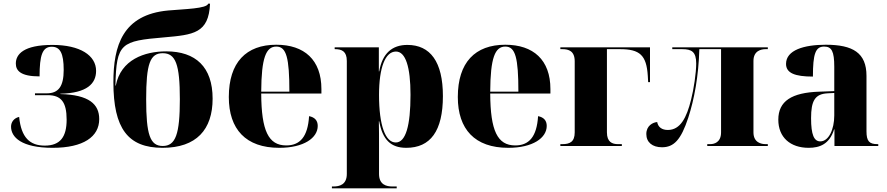

<svg xmlns="http://www.w3.org/2000/svg" viewBox="-20 -793 4819 1043"><path d="M266 10C433 10 519 -50 519 -146C519 -227 464 -278 308 -282V-284C453 -287 502 -339 502 -408C502 -492 415 -549 265 -549C108 -549 66 -498 66 -448C66 -409 92 -378 195 -378C195 -492 210 -539 261 -539C306 -539 326 -505 326 -413C326 -324 298 -286 234 -286H170V-276H239C311 -276 342 -240 342 -143C342 -50 308 -2 223 -2C143 -2 95 -45 84 -158C54 -151 40 -128 40 -105C40 -48 96 10 266 10Z M863 10C1047 10 1135 -89 1135 -257C1135 -429 1043 -514 883 -514C765 -514 636 -469 609 -328H607C612 -560 638 -570 872 -590C1031 -604 1114 -612 1121 -773H1111C1103 -746 984 -744 893 -736C646 -713 596 -545 596 -346C596 -95 675 10 863 10ZM864 0C795 0 774 -62 774 -254C774 -446 795 -504 864 -504C934 -504 957 -444 957 -254C957 -64 934 0 864 0Z M1497 10C1631 10 1706 -44 1706 -109C1706 -138 1690 -156 1659 -162C1652 -49 1609 -3 1535 -3C1438 -3 1400 -83 1399 -285H1726V-309C1726 -468 1633 -550 1481 -550C1317 -550 1223 -454 1223 -266C1223 -91 1315 10 1497 10ZM1552 -295H1399C1400 -479 1425 -540 1481 -540C1536 -540 1552 -479 1552 -295Z M1783 230H2135V220H2111C2080 220 2039 211 2039 152V-3C2039 -47 2039 -93 2038 -134H2040C2058 -34 2103 10 2187 10C2318 10 2386 -81 2386 -271C2386 -458 2317 -549 2193 -549C2111 -549 2057 -504 2040 -405H2038V-536H1798V-526H1800C1837 -526 1864 -514 1864 -462V152C1864 211 1823 220 1792 220H1783ZM2130 -19C2074 -19 2039 -110 2039 -277C2039 -427 2073 -513 2131 -513C2183 -513 2210 -430 2210 -278C2210 -110 2184 -19 2130 -19Z M2741 10C2875 10 2950 -44 2950 -109C2950 -138 2934 -156 2903 -162C2896 -49 2853 -3 2779 -3C2682 -3 2644 -83 2643 -285H2970V-309C2970 -468 2877 -550 2725 -550C2561 -550 2467 -454 2467 -266C2467 -91 2559 10 2741 10ZM2796 -295H2643C2644 -479 2669 -540 2725 -540C2780 -540 2796 -479 2796 -295Z M3024 0H3358V-10H3337C3306 -10 3277 -21 3277 -74V-526H3348C3456 -526 3492 -493 3499 -381L3501 -347H3511V-536H3024V-526H3035C3069 -526 3102 -516 3102 -460V-74C3102 -22 3075 -10 3035 -10H3024Z M3576 7C3640 7 3679 -32 3719 -154C3751 -252 3775 -379 3779 -526H3897V-74C3897 -18 3858 -10 3838 -10H3822V0H4151V-10H4139C4116 -10 4073 -18 4073 -74V-462C4073 -518 4116 -526 4139 -526H4151V-536H3632V-526H3686C3737 -526 3762 -512 3762 -448C3762 -398 3749 -309 3734 -251C3710 -154 3676 -87 3608 -87C3576 -87 3555 -102 3550 -130C3526 -128 3491 -110 3491 -65C3491 -20 3524 7 3576 7Z M4373 10C4433 10 4486 -10 4511 -90H4513V0H4751V-10H4747C4702 -10 4687 -26 4687 -80V-381C4687 -506 4613 -550 4466 -550C4348 -550 4250 -521 4250 -446C4250 -396 4298 -377 4396 -377C4396 -501 4410 -540 4457 -540C4498 -540 4512 -514 4512 -430V-298L4430 -295C4281 -290 4208 -244 4208 -143C4208 -47 4273 10 4373 10ZM4436 -25C4402 -25 4386 -61 4386 -151C4386 -245 4407 -282 4474 -286L4512 -288V-166C4512 -90 4482 -25 4436 -25Z"/></svg>

Font: Noto Serif Display ExtraBold
Style: Regular
Weight: 800
Designer: Monotype Design Team
Foundry: Monotype Imaging Inc.
Version: Version 2.009